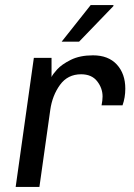

<svg xmlns="http://www.w3.org/2000/svg" viewBox="-20 -740 529 760"><path d="M476 -389Q476 -354 465 -323H382Q386 -343 386 -358Q386 -391 364.5 -418.5Q343 -446 301 -446Q248 -446 217.5 -404Q187 -362 179 -305L136 0H42L114 -511H184V-435Q188 -445 206 -465Q224 -485 260 -503Q296 -521 348 -521Q409 -521 442.5 -484.5Q476 -448 476 -389ZM429 -720V-716L293 -575H224L339 -720Z"/></svg>

Font: Chivo
Style: Italic
Weight: 400
Italic angle: -8.05°
Designer: Hector Gatti
Foundry: Omnibus-Type
Version: Version 1.007